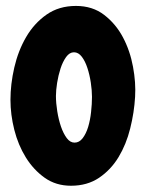

<svg xmlns="http://www.w3.org/2000/svg" viewBox="-20 -586 487 635"><path d="M214.8 28.3Q165 28.3 127.9 2Q90.8 -24.4 65.4 -65.4Q40 -106.4 27.3 -156.7Q14.6 -207 14.6 -255.9Q14.6 -307.6 27.3 -362.8Q40 -418 66.4 -463.4Q92.8 -508.8 133.8 -537.6Q174.8 -566.4 231.4 -566.4Q286.1 -566.4 324.7 -536.6Q363.3 -506.8 386.7 -462.4Q410.2 -418 419.9 -365.2Q429.7 -312.5 426.8 -265.6Q423.8 -213.9 410.6 -161.1Q397.5 -108.4 372.1 -66.4Q346.7 -24.4 307.6 2Q268.6 28.3 214.8 28.3ZM224.6 -413.1Q210 -413.1 198.7 -397.5Q187.5 -381.8 180.2 -359.4Q172.9 -336.9 168.9 -312Q165 -287.1 165 -268.6Q165 -245.1 169.4 -217.8Q173.8 -190.4 181.6 -167.5Q189.5 -144.5 200.7 -129.4Q211.9 -114.3 226.6 -114.3Q242.2 -114.3 253.4 -128.9Q264.6 -143.6 271.5 -166Q278.3 -188.5 281.2 -215.3Q284.2 -242.2 284.2 -265.6Q284.2 -287.1 280.3 -313Q276.4 -338.9 269 -361.3Q261.7 -383.8 250.5 -398.4Q239.3 -413.1 224.6 -413.1Z"/></svg>

Font: Chewy
Style: Regular
Weight: 400
Version: Version 1.001